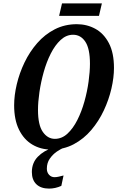

<svg xmlns="http://www.w3.org/2000/svg" viewBox="-20 -867 689 1127"><path d="M281 11Q219 11 169.5 -18.5Q120 -48 91.5 -106Q63 -164 63 -249Q63 -307 78.5 -372.5Q94 -438 124 -500.5Q154 -563 198.5 -614Q243 -665 301.5 -695Q360 -725 431 -725Q490 -725 539.5 -698Q589 -671 619 -614Q649 -557 649 -468Q649 -412 634 -347Q619 -282 589.5 -219Q560 -156 516 -104Q472 -52 413 -20.5Q354 11 281 11ZM302 -52Q343 -52 376 -82.5Q409 -113 434 -162.5Q459 -212 475.5 -271Q492 -330 500 -388.5Q508 -447 508 -493Q508 -581 481 -622Q454 -663 409 -663Q369 -663 336 -632.5Q303 -602 278 -552.5Q253 -503 236.5 -444Q220 -385 211.5 -326.5Q203 -268 203 -222Q203 -133 231.5 -92.5Q260 -52 302 -52ZM268 240Q220 240 193.5 214.5Q167 189 167 143Q167 89 202 53Q237 17 291 0H357Q338 6 314 22.5Q290 39 272.5 64Q255 89 255 123Q255 145 268 159Q281 173 300 173Q312 173 324.5 170Q337 167 353 163L340 224Q305 240 268 240ZM327 -774 344 -847H578L561 -774Z"/></svg>

Font: Noto Serif ExtraCondensed
Style: Bold Italic
Weight: 700
Width: 2
Italic angle: -12°
Designer: Monotype Design Team
Foundry: Monotype Imaging Inc.
Version: Version 2.013; ttfautohint (v1.8.4.7-5d5b)